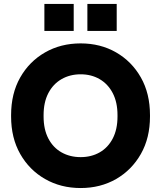

<svg xmlns="http://www.w3.org/2000/svg" viewBox="-20 -934 813 969"><path d="M387 15Q287 15 207.5 -30.5Q128 -76 82 -157Q36 -238 36 -346V-353Q36 -462 82 -543Q128 -624 207.5 -669.5Q287 -715 387 -715Q487 -715 566 -669.5Q645 -624 691 -543Q737 -462 737 -353V-346Q737 -238 691 -157Q645 -76 566 -30.5Q487 15 387 15ZM387 -141Q441 -141 483 -165Q525 -189 549 -235Q573 -281 573 -346V-353Q573 -418 549 -464Q525 -510 483 -534.5Q441 -559 387 -559Q333 -559 290.5 -534.5Q248 -510 224 -464Q200 -418 200 -353V-346Q200 -281 224 -235Q248 -189 290.5 -165Q333 -141 387 -141ZM421 -778V-914H569V-778ZM204 -778V-914H352V-778Z"/></svg>

Font: SUSE ExtraBold
Style: Regular
Weight: 800
Designer: Rene Bieder
Foundry: SUSE
Version: Version 1.000